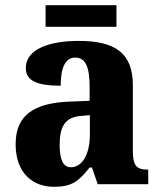

<svg xmlns="http://www.w3.org/2000/svg" viewBox="-20 -707 616 737"><path d="M155 -604H427V-687H155ZM187 10C256 10 282 -11 324 -64H333L355 0H549V-56H546C504 -56 490 -72 490 -126V-380C490 -505 420 -550 282 -550C171 -550 79 -519 79 -446C79 -397 122 -378 213 -378C213 -448 231 -486 269 -486C309 -486 324 -448 324 -374V-320L248 -317C108 -312 40 -263 40 -154C40 -42 106 10 187 10ZM252 -65C222 -65 209 -95 209 -150C209 -221 229 -257 291 -262L325 -265V-191C325 -115 296 -65 252 -65Z"/></svg>

Font: Noto Serif Lao SemiCondensed ExtraBold
Style: Regular
Weight: 800
Width: 4
Designer: Monotype Design Team
Foundry: Monotype Imaging Inc.
Version: Version 2.003